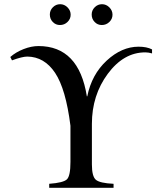

<svg xmlns="http://www.w3.org/2000/svg" viewBox="-20 -893 762 913"><path d="M464 -774Q444 -774 430 -788.5Q416 -803 416 -824Q416 -844 430.5 -858.5Q445 -873 465 -873Q485 -873 500 -858Q515 -843 515 -823Q515 -803 500 -788.5Q485 -774 464 -774ZM265 -774Q245 -774 231 -788.5Q217 -803 217 -824Q217 -844 231.5 -858.5Q246 -873 266 -873Q286 -873 301 -858Q316 -843 316 -823Q316 -803 301 -788.5Q286 -774 265 -774ZM703 -658V-639Q686 -644 671 -644Q568 -644 492.5 -542Q417 -440 417 -304V-111Q417 -54 436 -38Q455 -22 520 -19V0H214V-19Q282 -24 298.5 -40.5Q315 -57 315 -123V-295Q293 -470 242 -546.5Q191 -623 110 -624Q86 -624 37 -606L29 -622Q55 -645 92 -659.5Q129 -674 163 -674Q355 -674 393 -435H395Q416 -539 487.5 -605Q559 -671 639 -671Q678 -671 703 -658Z"/></svg>

Font: STIX
Style: Regular
Weight: 400
Designer: MicroPress Inc., with final additions and corrections provided by Coen Hoffman, Elsevier (retired)
Version: Version 1.1.1